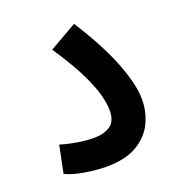

<svg xmlns="http://www.w3.org/2000/svg" viewBox="-100 -588 622 675"><g transform="rotate(-20 210.5 -250.5)"><path d="M35 -23 56 -125Q85 -116 119 -110.5Q153 -105 178 -105Q217 -105 240.5 -121Q264 -137 264 -178Q264 -199 256.5 -231Q249 -263 224.5 -315Q200 -367 147 -447L250 -506Q318 -400 351 -315.5Q384 -231 384 -175Q384 -129 364.5 -88Q345 -47 301.5 -21Q258 5 186 5Q149 5 105 -2.5Q61 -10 35 -23Z"/></g></svg>

Font: Noto Sans Arabic ExtCond SemBd
Style: Regular
Weight: 600
Width: 2
Designer: Monotype Design Team, Nadine Chahine, Nizar Qandah and Khaled Hosny
Foundry: Monotype Imaging Inc.
Version: Version 2.012; ttfautohint (v1.8.4.7-5d5b)